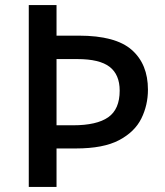

<svg xmlns="http://www.w3.org/2000/svg" viewBox="-20 -734 649 754"><path d="M561 -382Q561 -321 535 -268.5Q509 -216 447.5 -183.5Q386 -151 278 -151H202V0H93V-714H202V-594H290Q434 -594 497.5 -538Q561 -482 561 -382ZM267 -242Q360 -242 405 -273.5Q450 -305 450 -378Q450 -441 410.5 -471.5Q371 -502 284 -502H202V-242Z"/></svg>

Font: Noto Sans Myanmar UI Medium
Style: Regular
Weight: 500
Designer: Monotype Design Team
Foundry: Monotype Imaging Inc.
Version: Version 2.103; ttfautohint (v1.8.4.7-5d5b)